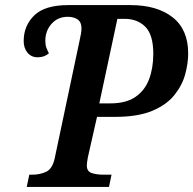

<svg xmlns="http://www.w3.org/2000/svg" viewBox="-20 -734 759 754"><path d="M85 0 95 -48H107Q137 -48 161.5 -59.5Q186 -71 195 -113L293 -577Q300 -606 300 -623Q300 -647 285 -657.5Q270 -668 246 -668Q207 -668 182.5 -640.5Q158 -613 158 -574Q158 -558 162 -547Q166 -536 172 -525Q155 -509 128 -509Q103 -509 88 -527Q73 -545 73 -573Q73 -633 114.5 -673.5Q156 -714 248 -714H492Q597 -714 658 -666Q719 -618 719 -524Q719 -486 707.5 -443Q696 -400 665.5 -361.5Q635 -323 578.5 -299Q522 -275 431 -275H361L325 -116Q321 -94 321 -84Q321 -61 340 -54.5Q359 -48 387 -48H418L408 0ZM413 -328Q475 -328 512 -353.5Q549 -379 565.5 -423Q582 -467 582 -523Q582 -597 551 -628.5Q520 -660 469 -660H441L370 -328Z"/></svg>

Font: Noto Serif SemiCondensed SemiBold
Style: Italic
Weight: 600
Width: 4
Italic angle: -12°
Designer: Monotype Design Team
Foundry: Monotype Imaging Inc.
Version: Version 2.014; ttfautohint (v1.8.4.7-5d5b)